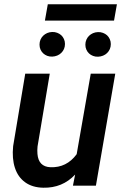

<svg xmlns="http://www.w3.org/2000/svg" viewBox="-20 -876 584 906"><path d="M334.5 -52.2Q274.4 11.7 184.1 9.8Q132.8 8.8 98.9 -15.6Q64.9 -40 50.5 -83.7Q36.1 -127.4 42 -186.5L99.1 -528.3H214.8L157.2 -185.1Q155.3 -167 156.7 -149.9Q161.6 -89.4 217.8 -86.9Q294.4 -84 341.8 -148.4L408.2 -528.3H523.9L432.6 0H324.2ZM166.5 -665.5Q166.5 -678.2 171.1 -689Q175.8 -699.7 183.8 -707.5Q191.9 -715.3 202.6 -720Q213.4 -724.6 226.1 -725.1Q238.3 -725.6 249.5 -721.4Q260.7 -717.3 268.8 -710Q276.9 -702.6 281.7 -691.9Q286.6 -681.2 286.6 -668.5Q286.6 -655.8 282 -645Q277.3 -634.3 269 -626.2Q260.7 -618.2 249.8 -613.8Q238.8 -609.4 226.6 -608.9Q213.9 -608.4 202.9 -612.5Q191.9 -616.7 183.8 -624.3Q175.8 -631.8 171.1 -642.3Q166.5 -652.8 166.5 -665.5ZM382.8 -665Q382.8 -677.7 387.5 -688.5Q392.1 -699.2 400.1 -707Q408.2 -714.8 418.9 -719.5Q429.7 -724.1 442.4 -724.6Q454.6 -725.1 465.8 -720.9Q477.1 -716.8 485.1 -709.5Q493.2 -702.1 498 -691.4Q502.9 -680.7 502.9 -668Q502.9 -655.3 498.3 -644.5Q493.7 -633.8 485.4 -625.7Q477.1 -617.7 466.1 -613.3Q455.1 -608.9 442.9 -608.4Q430.2 -607.9 419.2 -612.1Q408.2 -616.2 400.1 -623.8Q392.1 -631.3 387.5 -641.8Q382.8 -652.3 382.8 -665ZM518.1 -778.8H191.9L205.6 -856H531.7Z"/></svg>

Font: Roboto Medium
Style: Italic
Weight: 500
Italic angle: -12°
Designer: Google
Version: Version 2.134; 2016